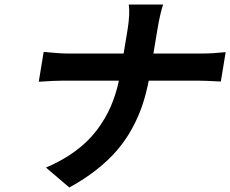

<svg xmlns="http://www.w3.org/2000/svg" viewBox="-20 -776 1019 850"><path d="M262.4 -419Q221.9 -419 151.6 -414.1L173.3 -546.2Q244.3 -539.1 278.1 -539.1H527.3L544.7 -644.2Q556.1 -714.8 550.1 -756H702.1Q688.9 -717.3 676.5 -643.1L659.1 -539.1H874.3Q921.9 -539.1 979 -545.1L957.7 -415.1Q884.9 -419 853.3 -419H638.5Q626.8 -359 609.4 -307.9Q592 -256.7 563.9 -205.6Q535.9 -154.5 498.2 -110.6Q460.6 -66.8 407.3 -24.7Q354 17.4 286.9 54L183.6 -34.1Q257.5 -65.7 313.7 -107.2Q370 -148.8 407.8 -198.7Q445.7 -248.6 469.3 -302.2Q492.9 -355.8 506.4 -419Z"/></svg>

Font: Karasuma Gothic
Style: Bold Italic
Weight: 700
Italic angle: 9.39998°
Designer: Rasmus Andersson / Ryoko Nishizuka
Foundry: Genbu
Version: Version 1.00